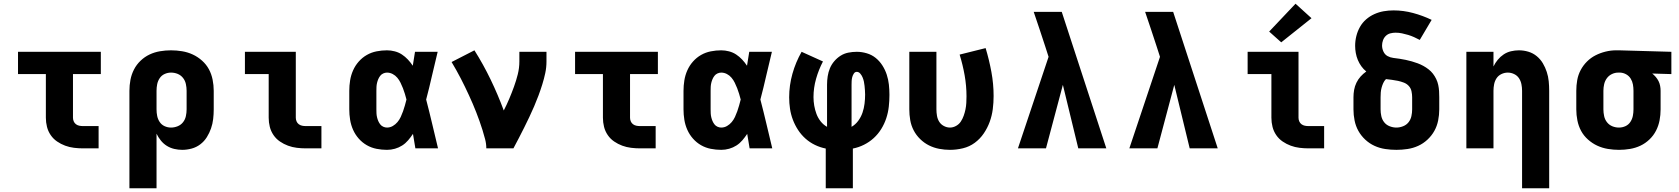

<svg xmlns="http://www.w3.org/2000/svg" viewBox="-20 -799 9040 1034"><path d="M427 0Q403 0 378.5 -3Q354 -6 331 -14.5Q308 -23 287.5 -37Q267 -51 253 -71.5Q239 -92 233 -116Q227 -140 227 -165V-400H77V-520H523V-400H373V-165Q373 -155 377 -145.5Q381 -136 389 -130Q397 -124 407 -122Q417 -120 427 -120H511V0Z M677 215V-310Q677 -340 682.5 -369Q688 -398 701.5 -424.5Q715 -451 737 -472Q759 -493 785.5 -505.5Q812 -518 841.5 -523Q871 -528 901 -528Q931 -528 961 -523Q991 -518 1018 -505.5Q1045 -493 1068 -472.5Q1091 -452 1105 -426Q1119 -400 1125 -370Q1131 -340 1131 -310V-210Q1131 -184 1128 -158Q1125 -132 1116.5 -107.5Q1108 -83 1094 -60.5Q1080 -38 1059 -22Q1038 -6 1012.5 1Q987 8 961 8Q940 8 918.5 3Q897 -2 878.5 -13.5Q860 -25 846 -42.5Q832 -60 823 -79V215ZM901 -112Q919 -112 936.5 -119Q954 -126 965.5 -140.5Q977 -155 981 -173.5Q985 -192 985 -210V-310Q985 -328 981 -346.5Q977 -365 965.5 -379.5Q954 -394 937 -401Q920 -408 901 -408Q883 -408 866.5 -400.5Q850 -393 840 -378Q830 -363 826.5 -345.5Q823 -328 823 -310V-210Q823 -192 826.5 -174.5Q830 -157 840 -142Q850 -127 866.5 -119.5Q883 -112 901 -112Z M1627 0Q1603 0 1578.5 -3Q1554 -6 1531 -14.5Q1508 -23 1487.5 -37Q1467 -51 1453 -71.5Q1439 -92 1433 -116Q1427 -140 1427 -165V-400H1299V-520H1573V-165Q1573 -155 1577 -145.5Q1581 -136 1589 -130Q1597 -124 1607 -122Q1617 -120 1627 -120H1711V0Z M2064 8Q2036 8 2008 2.5Q1980 -3 1955.5 -17Q1931 -31 1912 -52.5Q1893 -74 1881.5 -100Q1870 -126 1865.5 -154Q1861 -182 1861 -210V-310Q1861 -338 1865.5 -366Q1870 -394 1881.5 -420Q1893 -446 1912 -467.5Q1931 -489 1955.5 -503Q1980 -517 2008 -522.5Q2036 -528 2064 -528Q2085 -528 2106 -522.5Q2127 -517 2144.5 -505.5Q2162 -494 2176.5 -478.5Q2191 -463 2203 -445Q2206 -464 2209 -482.5Q2212 -501 2215 -520H2337Q2321 -456 2306.5 -391.5Q2292 -327 2275 -263Q2292 -198 2307.5 -132Q2323 -66 2339 0H2217Q2214 -19 2210.5 -39Q2207 -59 2204 -78Q2192 -60 2178 -43.5Q2164 -27 2146 -15.5Q2128 -4 2107 2Q2086 8 2064 8ZM2064 -112Q2081 -112 2095.5 -120.5Q2110 -129 2120.5 -141.5Q2131 -154 2138 -169Q2145 -184 2150.5 -199.5Q2156 -215 2160.5 -231Q2165 -247 2169 -263Q2165 -278 2160.5 -293.5Q2156 -309 2150 -324Q2144 -339 2137 -353.5Q2130 -368 2119.5 -380.5Q2109 -393 2094.5 -400.5Q2080 -408 2064 -408Q2054 -408 2044 -403.5Q2034 -399 2027.5 -390.5Q2021 -382 2017 -372.5Q2013 -363 2010.5 -352.5Q2008 -342 2007.5 -331.5Q2007 -321 2007 -310V-210Q2007 -199 2007.5 -188.5Q2008 -178 2010.5 -167.5Q2013 -157 2017 -147.5Q2021 -138 2027.5 -129.5Q2034 -121 2044 -116.5Q2054 -112 2064 -112Z M2599 0Q2599 -25 2592.5 -49.5Q2586 -74 2578.5 -98.5Q2571 -123 2562.5 -146.5Q2554 -170 2545 -193.5Q2536 -217 2526 -240Q2516 -263 2505.5 -286Q2495 -309 2484 -331.5Q2473 -354 2461.5 -376.5Q2450 -399 2437.5 -421Q2425 -443 2412 -465L2535 -528Q2583 -452 2622.5 -370Q2662 -288 2693 -204Q2709 -235 2722.5 -267Q2736 -299 2748 -332Q2760 -365 2768.5 -399Q2777 -433 2777 -468V-520H2923V-468Q2923 -436 2916.5 -405.5Q2910 -375 2900.5 -344.5Q2891 -314 2880 -284.5Q2869 -255 2856.5 -226Q2844 -197 2830.5 -168.5Q2817 -140 2803 -112Q2789 -84 2774.5 -56Q2760 -28 2745 0Z M3427 0Q3403 0 3378.5 -3Q3354 -6 3331 -14.5Q3308 -23 3287.5 -37Q3267 -51 3253 -71.5Q3239 -92 3233 -116Q3227 -140 3227 -165V-400H3077V-520H3523V-400H3373V-165Q3373 -155 3377 -145.5Q3381 -136 3389 -130Q3397 -124 3407 -122Q3417 -120 3427 -120H3511V0Z M3864 8Q3836 8 3808 2.5Q3780 -3 3755.5 -17Q3731 -31 3712 -52.5Q3693 -74 3681.5 -100Q3670 -126 3665.5 -154Q3661 -182 3661 -210V-310Q3661 -338 3665.5 -366Q3670 -394 3681.5 -420Q3693 -446 3712 -467.5Q3731 -489 3755.5 -503Q3780 -517 3808 -522.5Q3836 -528 3864 -528Q3885 -528 3906 -522.5Q3927 -517 3944.5 -505.5Q3962 -494 3976.5 -478.5Q3991 -463 4003 -445Q4006 -464 4009 -482.5Q4012 -501 4015 -520H4137Q4121 -456 4106.5 -391.5Q4092 -327 4075 -263Q4092 -198 4107.5 -132Q4123 -66 4139 0H4017Q4014 -19 4010.5 -39Q4007 -59 4004 -78Q3992 -60 3978 -43.5Q3964 -27 3946 -15.5Q3928 -4 3907 2Q3886 8 3864 8ZM3864 -112Q3881 -112 3895.5 -120.5Q3910 -129 3920.5 -141.5Q3931 -154 3938 -169Q3945 -184 3950.5 -199.5Q3956 -215 3960.5 -231Q3965 -247 3969 -263Q3965 -278 3960.5 -293.5Q3956 -309 3950 -324Q3944 -339 3937 -353.5Q3930 -368 3919.5 -380.5Q3909 -393 3894.5 -400.5Q3880 -408 3864 -408Q3854 -408 3844 -403.5Q3834 -399 3827.5 -390.5Q3821 -382 3817 -372.5Q3813 -363 3810.5 -352.5Q3808 -342 3807.5 -331.5Q3807 -321 3807 -310V-210Q3807 -199 3807.5 -188.5Q3808 -178 3810.5 -167.5Q3813 -157 3817 -147.5Q3821 -138 3827.5 -129.5Q3834 -121 3844 -116.5Q3854 -112 3864 -112Z M4427 215V1Q4397 -5 4369 -18.5Q4341 -32 4318 -52.5Q4295 -73 4278 -99Q4261 -125 4250 -154Q4239 -183 4234.5 -213.5Q4230 -244 4230 -275Q4230 -339 4247.5 -401.5Q4265 -464 4297 -520L4412 -468Q4389 -424 4375 -375Q4361 -326 4361 -276Q4361 -253 4365 -230Q4369 -207 4377 -185.5Q4385 -164 4399.5 -145.5Q4414 -127 4434 -116V-343Q4434 -366 4437.5 -388.5Q4441 -411 4449.5 -431.5Q4458 -452 4473 -469.5Q4488 -487 4507 -499Q4526 -511 4548.5 -515.5Q4571 -520 4594 -520Q4621 -520 4648 -512Q4675 -504 4696 -487Q4717 -470 4732 -446.5Q4747 -423 4755.5 -397Q4764 -371 4767 -343.5Q4770 -316 4770 -288Q4770 -256 4766.5 -224.5Q4763 -193 4753 -162.5Q4743 -132 4726 -104.5Q4709 -77 4685.5 -55.5Q4662 -34 4633 -19.5Q4604 -5 4573 1V215ZM4566 -116Q4587 -128 4602 -148.5Q4617 -169 4625 -192.5Q4633 -216 4636 -241Q4639 -266 4639 -290Q4639 -302 4638 -313.5Q4637 -325 4636 -336.5Q4635 -348 4632.5 -359.5Q4630 -371 4625.5 -382Q4621 -393 4613 -402.5Q4605 -412 4594 -412Q4584 -412 4578 -402.5Q4572 -393 4569.5 -383Q4567 -373 4566.5 -363Q4566 -353 4566 -343Z M5096 8Q5067 8 5038 2.5Q5009 -3 4983 -16Q4957 -29 4935.5 -50Q4914 -71 4900.5 -97Q4887 -123 4882 -152Q4877 -181 4877 -210V-520H5023V-210Q5023 -193 5026 -175.5Q5029 -158 5038 -143.5Q5047 -129 5063 -120.5Q5079 -112 5096 -112Q5113 -112 5129 -121Q5145 -130 5154.5 -144.5Q5164 -159 5170 -176Q5176 -193 5179.5 -210Q5183 -227 5184 -245Q5185 -263 5185 -280Q5185 -337 5175 -393.5Q5165 -450 5148 -505L5288 -540Q5307 -477 5319 -412Q5331 -347 5331 -282Q5331 -246 5326.5 -211Q5322 -176 5310 -143Q5298 -110 5278 -80.5Q5258 -51 5229.5 -30Q5201 -9 5166 -0.5Q5131 8 5096 8Z M5462 0 5627 -493 5609 -549Q5594 -595 5578.5 -641.5Q5563 -688 5547 -735H5698L5938 0H5787L5704 -342L5613 0Z M6062 0 6227 -493 6209 -549Q6194 -595 6178.5 -641.5Q6163 -688 6147 -735H6298L6538 0H6387L6304 -342L6213 0Z M7027 0Q7003 0 6978.5 -3Q6954 -6 6931 -14.5Q6908 -23 6887.5 -37Q6867 -51 6853 -71.5Q6839 -92 6833 -116Q6827 -140 6827 -165V-400H6699V-520H6973V-165Q6973 -155 6977 -145.5Q6981 -136 6989 -130Q6997 -124 7007 -122Q7017 -120 7027 -120H7111V0ZM6880 -571 6815 -629 6957 -779 7043 -701Z M7500 8Q7470 8 7440 3.5Q7410 -1 7382.5 -13.5Q7355 -26 7332.5 -47Q7310 -68 7295.5 -94Q7281 -120 7275 -150Q7269 -180 7269 -210V-275Q7269 -295 7272.5 -315Q7276 -335 7285 -353.5Q7294 -372 7307.5 -387Q7321 -402 7338 -414Q7323 -426 7311.5 -442Q7300 -458 7292.5 -476Q7285 -494 7281.5 -513.5Q7278 -533 7278 -552Q7278 -579 7284.5 -605Q7291 -631 7304 -654Q7317 -677 7337 -694.5Q7357 -712 7381.5 -723Q7406 -734 7432 -738.5Q7458 -743 7485 -743Q7538 -743 7590 -729Q7642 -715 7690 -692L7626 -584Q7611 -592 7595.5 -599Q7580 -606 7563.5 -611Q7547 -616 7530 -619.5Q7513 -623 7496 -623Q7482 -623 7468 -619.5Q7454 -616 7443.5 -606Q7433 -596 7428 -582Q7423 -568 7423 -554Q7423 -537 7430.5 -521Q7438 -505 7452.5 -497Q7467 -489 7484 -487Q7501 -485 7517.5 -482.5Q7534 -480 7550.5 -476.5Q7567 -473 7583 -468.5Q7599 -464 7615 -458Q7631 -452 7645.5 -444Q7660 -436 7673.5 -425.5Q7687 -415 7697 -402Q7707 -389 7714.5 -373.5Q7722 -358 7725.5 -341.5Q7729 -325 7730 -308.5Q7731 -292 7731 -275V-210Q7731 -180 7725 -150Q7719 -120 7704.5 -94Q7690 -68 7667.5 -47Q7645 -26 7617.5 -13.5Q7590 -1 7560 3.5Q7530 8 7500 8ZM7500 -112Q7518 -112 7536 -119Q7554 -126 7565.5 -140.5Q7577 -155 7581 -173.5Q7585 -192 7585 -210V-275Q7585 -291 7581.5 -307.5Q7578 -324 7567 -336Q7556 -348 7540.5 -354Q7525 -360 7509 -363.5Q7493 -367 7476.5 -369Q7460 -371 7444 -373Q7435 -364 7429.5 -352Q7424 -340 7420.5 -327Q7417 -314 7416 -301Q7415 -288 7415 -275V-210Q7415 -192 7419 -173.5Q7423 -155 7434.5 -140.5Q7446 -126 7464 -119Q7482 -112 7500 -112Z M8177 215V-310Q8177 -328 8173.5 -345.5Q8170 -363 8160.5 -377.5Q8151 -392 8134.5 -400Q8118 -408 8100 -408Q8082 -408 8065.5 -400Q8049 -392 8039.5 -377.5Q8030 -363 8026.5 -345.5Q8023 -328 8023 -310V0H7877V-520H8023V-441Q8032 -460 8046 -477Q8060 -494 8078 -506Q8096 -518 8117.5 -523Q8139 -528 8160 -528Q8186 -528 8211 -520.5Q8236 -513 8256 -496.5Q8276 -480 8289 -458Q8302 -436 8310 -411.5Q8318 -387 8320.5 -361.5Q8323 -336 8323 -310V215Z M8699 8Q8669 8 8639 3Q8609 -2 8582 -14.5Q8555 -27 8532 -47.5Q8509 -68 8495 -94Q8481 -120 8475 -150Q8469 -180 8469 -210V-310Q8469 -339 8474 -367.5Q8479 -396 8492.5 -421.5Q8506 -447 8526.5 -467.5Q8547 -488 8572.5 -501Q8598 -514 8626.5 -521Q8655 -528 8683 -528Q8688 -528 8692 -528Q8696 -528 8700 -528L8981 -520V-400L8878 -403Q8888 -395 8897 -384.5Q8906 -374 8912 -362Q8918 -350 8920.5 -336.5Q8923 -323 8923 -310V-210Q8923 -180 8917.5 -151Q8912 -122 8898.5 -95.5Q8885 -69 8863 -48Q8841 -27 8814.5 -14.5Q8788 -2 8758.5 3Q8729 8 8699 8ZM8699 -112Q8717 -112 8733.5 -119.5Q8750 -127 8760 -142Q8770 -157 8773.5 -174.5Q8777 -192 8777 -210V-310Q8777 -327 8774 -344Q8771 -361 8762 -375.5Q8753 -390 8738 -398.5Q8723 -407 8706 -408H8700Q8699 -408 8697.5 -408Q8696 -408 8695 -408Q8677 -408 8660.5 -400Q8644 -392 8633.5 -377.5Q8623 -363 8619 -345.5Q8615 -328 8615 -310V-210Q8615 -192 8619 -173.5Q8623 -155 8634.5 -140.5Q8646 -126 8663 -119Q8680 -112 8699 -112Z"/></svg>

Font: Iosevka Custom Heavy Extended
Style: Regular
Weight: 900
Width: 7
Monospace: yes
Designer: Belleve Invis
Foundry: Belleve Invis
Version: Version 11.2.4; ttfautohint (v1.8.4)